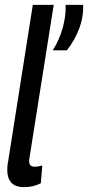

<svg xmlns="http://www.w3.org/2000/svg" viewBox="-20 -760 362 790"><path d="M115 -740H201L105 -134Q103 -121 101.5 -112Q100 -103 100 -96Q100 -86 105 -80Q110 -74 124 -74Q136 -74 154 -79L148 -6Q117 10 80 10Q43 10 26.5 -8.5Q10 -27 10 -59Q10 -67 10.5 -76Q11 -85 13 -93ZM197 -553Q224 -595 238 -645.5Q252 -696 250 -740H322Q324 -690 305.5 -641.5Q287 -593 255 -553Z"/></svg>

Font: Georama Condensed Medium
Style: Italic
Weight: 500
Width: 3
Italic angle: -9°
Designer: Jean-Baptiste Levee
Foundry: Production Type
Version: Version 1.000